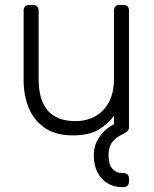

<svg xmlns="http://www.w3.org/2000/svg" viewBox="-20 -540 625 780"><path d="M473 220Q443 220 417.5 205Q392 190 376.5 161Q361 132 361 90Q361 58 374 33Q387 8 406 -9.5Q425 -27 443 -35Q443 -37 443 -39Q443 -41 443 -43V-69Q416 -34 378.5 -12Q341 10 276 10Q208 10 163.5 -19.5Q119 -49 97.5 -100Q76 -151 76 -214V-498Q76 -508 82 -514Q88 -520 98 -520H115Q125 -520 131 -514Q137 -508 137 -498V-219Q137 -48 286 -48Q357 -48 400 -93.5Q443 -139 443 -219V-498Q443 -508 449 -514Q455 -520 465 -520H482Q492 -520 498 -514Q504 -508 504 -498V-22Q504 -16 500.5 -10.5Q497 -5 488 0L485 2Q453 16 437 36Q421 56 421 90Q421 128 436.5 145.5Q452 163 477 163H482Q492 163 498 169Q504 175 504 185V198Q504 208 498 214Q492 220 482 220Z"/></svg>

Font: Rubik Light
Style: Regular
Weight: 300
Designer: Hubert and Fischer
Foundry: Hubert and Fischer
Version: Version 2.300;gftools[0.9.30]